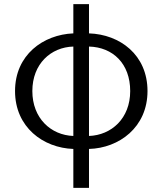

<svg xmlns="http://www.w3.org/2000/svg" viewBox="-20 -713 789 932"><path d="M336 199H412V10C558 6 696 -95 696 -271C696 -447 562 -546 412 -551V-693H336V-551C190 -545 53 -447 53 -271C53 -95 190 5 336 10ZM137 -271C137 -403 227 -484 336 -487V-53C227 -57 137 -139 137 -271ZM612 -271C612 -138 521 -57 412 -53V-487C528 -484 612 -404 612 -271Z"/></svg>

Font: Source Han Sans JP Normal
Style: Regular
Weight: 350
Designer: Ryoko NISHIZUKA 西塚涼子 (kana, bopomofo & ideographs); Paul D. Hunt (Latin, Greek & Cyrillic); Sandoll Communications 산돌커뮤니
Foundry: Adobe
Version: Version 2.002;hotconv 1.0.116;makeotfexe 2.5.65601